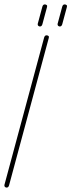

<svg xmlns="http://www.w3.org/2000/svg" viewBox="-21 -850 324 870"><path d="M9 0Q5 0 1.5 -3Q-2 -6 -1 -12L179 -680Q182 -690 190 -690Q195 -690 198.5 -687Q202 -684 200 -678L20 -10Q17 0 9 0ZM160 -730Q156 -730 152.5 -733Q149 -736 150 -742L171 -820Q174 -830 182 -830Q187 -830 190.5 -827Q194 -824 192 -818L171 -740Q168 -730 160 -730ZM250 -730Q246 -730 242.5 -733Q239 -736 240 -742L261 -820Q264 -830 272 -830Q277 -830 280.5 -827Q284 -824 282 -818L261 -740Q258 -730 250 -730Z"/></svg>

Font: Zen Loop
Style: Italic
Weight: 400
Italic angle: -15°
Designer: Yoshimichi Ohira
Foundry: A-1 Corp ZenFonts
Version: Version 1.000; ttfautohint (v1.8.3)